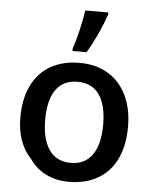

<svg xmlns="http://www.w3.org/2000/svg" viewBox="-56 -846 720 902"><g transform="rotate(5 304.0 -394.5)"><path d="M116.2 -82Q83.5 -116.2 66.4 -164.1Q49.3 -211.9 49.3 -271.5Q49.3 -359.4 79.8 -422.1Q110.4 -484.9 167.7 -518.1Q225.1 -551.3 304.7 -551.3Q382.3 -551.3 439.2 -517.1Q496.1 -482.9 526.6 -419.7Q557.1 -356.4 557.1 -271.5Q557.1 -183.6 526.9 -120.4Q496.6 -57.1 439 -23.7Q381.3 9.8 301.8 9.8Q241.7 9.8 194.1 -13.9Q146.5 -37.6 116.2 -82ZM439.9 -271.5Q439.9 -364.3 405.3 -413.1Q370.6 -461.9 302.7 -461.9Q235.4 -461.9 200.9 -413.1Q166.5 -364.3 166.5 -271.5Q166.5 -179.2 201.4 -129.4Q236.3 -79.6 303.7 -79.6Q370.6 -79.6 405.3 -129.4Q439.9 -179.2 439.9 -271.5ZM309.6 -798.8H418V-788.6Q403.3 -745.1 380.4 -695.3Q357.4 -645.5 332.5 -604H266.1V-615.7Q278.3 -650.4 291 -703.9Q303.7 -757.3 309.6 -798.8Z"/></g></svg>

Font: Viking Open Sans Light
Style: Bold
Weight: 600
Foundry: Ascender Corporation
Version: Version 2.001